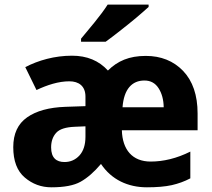

<svg xmlns="http://www.w3.org/2000/svg" viewBox="-20 -797 911 827"><path d="M607.9 -556.2C536.1 -556.2 486.3 -534.2 444.8 -493.2C406.2 -535.6 355 -557.1 290 -557.1C215.3 -557.1 145 -537.1 88.9 -507.8L137.2 -409.2C183.6 -431.2 232.4 -446.8 278.8 -446.8C319.3 -446.8 348.1 -426.3 348.1 -380.9V-339.8L262.2 -336.9C191.4 -334.5 136.2 -319.3 96.7 -291.5C57.1 -263.7 37.1 -221.2 37.1 -163.1C37.1 -104 53.7 -60.1 86.9 -32.2C119.6 -4.4 157.7 9.8 201.2 9.8C256.3 9.8 298.3 2 327.1 -14.2C356 -30.3 385.3 -55.7 415 -90.8C460.4 -22.9 531.2 9.8 612.8 9.8C655.3 9.8 690.9 6.8 719.7 0.5C748 -5.9 774.9 -15.6 799.8 -28.8V-144C741.2 -114.7 683.6 -101.1 628.9 -101.1C550.3 -101.1 507.3 -151.9 504.9 -235.8H831.1V-308.1C831.1 -387.2 810.1 -448.2 768.6 -491.7C727.1 -534.7 673.3 -556.2 607.9 -556.2ZM348.1 -208C348.1 -173.3 339.4 -146.5 322.3 -127.4C304.7 -108.4 283.2 -99.1 257.8 -99.1C223.1 -99.1 200.2 -116.7 200.2 -162.1C200.2 -188 207.5 -209 222.2 -225.1C236.8 -241.2 263.7 -249.5 303.2 -251L348.1 -252.9ZM602.1 -450.2C628.9 -450.2 648.9 -439 663.1 -417C677.2 -395 684.6 -367.7 685.1 -335H507.8C513.7 -413.6 548.8 -450.2 602.1 -450.2ZM443.8 -777.3C429.2 -754.4 410.2 -729 387.2 -700.7C363.8 -672.4 344.2 -648.9 329.1 -630.4V-617.2H435.1C451.7 -629.4 472.2 -644.5 496.1 -663.6C520 -682.1 543.5 -701.2 566.4 -720.2C588.9 -739.3 606.9 -754.9 620.1 -767.1V-777.3Z"/></svg>

Font: Avrile Sans
Style: Bold
Weight: 700
Designer: Monotype Design Team, Google (font), Stefan Peev (BGR Cyrillic), Cristiano Sobral (main changes)
Foundry: The Avrile Sans Project Authors
Version: Version 3.110